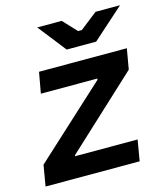

<svg xmlns="http://www.w3.org/2000/svg" viewBox="-125 -803 766 887"><g transform="rotate(-15 257.5 -360.0)"><path d="M-17 0H433L450 -100H151L152 -105L494 -422L511 -520H91L73 -420H343L342 -414L0 -100ZM241 -586H382L532 -720H415L332 -655H314L253 -720H136Z"/></g></svg>

Font: Fixel Display SemiBold
Style: Italic
Weight: 600
Italic angle: -10°
Designer: AlfaBravo + MacPaw
Foundry: Kyrylo Tkachov, Marchela Mozhyna, Serhii Makarenko, Maria Weinstein, Zakhar Kryvoshyya
Version: Version 1.210;Glyphs 3.2 (3217)